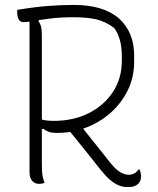

<svg xmlns="http://www.w3.org/2000/svg" viewBox="-20 -740 640 780"><path d="M295 -246Q331 -201 363.5 -160Q396 -119 432 -74Q451 -51 468.5 -40.5Q486 -30 503 -30Q515 -30 525.5 -35.5Q536 -41 542 -51H548Q550 -44 551.5 -37Q553 -30 553 -22Q553 -14 550 -6.5Q547 1 541 7Q535 13 525.5 16.5Q516 20 499 20Q480 20 462.5 13Q445 6 427 -9.5Q409 -25 389 -50Q355 -93 320.5 -136Q286 -179 251 -222ZM50 -700Q123 -712 177.5 -716Q232 -720 280 -720Q339 -720 385 -706.5Q431 -693 462 -666Q493 -639 509 -601Q525 -563 525 -513V-489Q525 -426 499 -373Q473 -320 428.5 -281Q384 -242 328 -221Q272 -200 212 -200Q190 -200 178 -204.5Q166 -209 156 -217L138 -210V-258Q152 -253 165.5 -251Q179 -249 199 -249Q278 -249 340 -280Q402 -311 438.5 -366Q475 -421 475 -494V-508Q475 -549 467 -577.5Q459 -606 444 -626Q410 -652 372.5 -661Q335 -670 278 -670Q227 -670 186.5 -665Q146 -660 118 -655Q90 -650 75 -650Q63 -650 56.5 -660.5Q50 -671 50 -690Q50 -692 50 -695Q50 -698 50 -700ZM161 3Q155 5 150 6Q145 7 139 7Q122 7 111 -5Q100 -17 100 -40Q100 -120 100 -200.5Q100 -281 100 -361.5Q100 -442 100 -522.5Q100 -603 100 -683H151L136 -654Q144 -644 147 -630.5Q150 -617 150 -597Q150 -517 150 -430.5Q150 -344 150 -255.5Q150 -167 150 -80Q150 -44 152 -30Q154 -16 161 3Z"/></svg>

Font: Recursive Casual Light
Style: Regular
Weight: 300
Version: Version 1.047